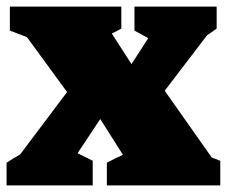

<svg xmlns="http://www.w3.org/2000/svg" viewBox="-28 -564 690 584"><path d="M-8 0V-69Q13 -83 33 -94L176 -284L54 -451L2 -471V-544H341V-477Q327 -469 312 -462L372 -369L423 -448L381 -471V-544H631V-477Q616 -466 602 -457L473 -288L616 -85L642 -75V0H297V-69Q321 -82 346 -93L277 -202L208 -98L254 -75V0Z"/></svg>

Font: Piazzolla SC Black
Style: Regular
Weight: 900
Designer: Juan Pablo del Peral
Foundry: Huerta Tipografica
Version: Version 1.330